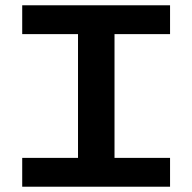

<svg xmlns="http://www.w3.org/2000/svg" viewBox="-20 -706 727 726"><path d="M275 -64V-620H413V-64ZM64 0V-109H623V0ZM64 -577V-686H623V-577Z"/></svg>

Font: BioRhyme Expanded SemiBold
Style: Regular
Weight: 600
Width: 7
Designer: Aoife Mooney
Foundry: Aoife Mooney Type
Version: Version 1.600;gftools[0.9.33]